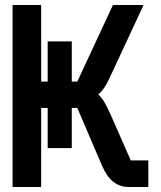

<svg xmlns="http://www.w3.org/2000/svg" viewBox="-20 -745 640 765"><path d="M144 -315V0H30V-725H144V-420H170V-580H266V-420H288L430 -725H552L416 -433Q396 -389 371.5 -368.5Q383 -359 394.5 -340.5Q406 -322 420 -290L501 -106H571V0H493Q457.5 0 431 -21Q404.5 -42 386 -86L288 -315H266V-155H170V-315Z"/></svg>

Font: JuliaMono Black
Style: Regular
Weight: 900
Monospace: yes
Designer: cormullion
Foundry: corm
Version: Version 0.054; ttfautohint (v1.8.4)